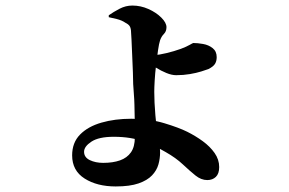

<svg xmlns="http://www.w3.org/2000/svg" viewBox="-20 -610 1040 692"><path d="M397 62Q330 62 285 33.5Q240 5 240 -50Q240 -96 268.5 -125Q297 -154 345.5 -168Q394 -182 453 -182Q519 -182 572 -166Q625 -150 655 -135Q685 -120 711 -101Q737 -82 753.5 -58.5Q770 -35 770 -8Q770 16 758 27.5Q746 39 727 39Q705 39 684.5 22.5Q664 6 639 -17.5Q614 -41 577 -62Q543 -82 498 -99.5Q453 -117 390 -117Q336 -117 309.5 -99.5Q283 -82 283 -63Q283 -43 303.5 -33Q324 -23 352 -23Q387 -23 412.5 -32Q438 -41 452 -61Q466 -81 466 -115Q466 -155 465.5 -183.5Q465 -212 464.5 -232.5Q464 -253 462.5 -270.5Q461 -288 460 -307Q460 -321 459 -349Q458 -377 456.5 -409Q455 -441 454 -466.5Q453 -492 452 -500Q451 -511 446.5 -517Q442 -523 432 -528Q419 -537 400.5 -541.5Q382 -546 372 -548V-555Q389 -567 411 -578.5Q433 -590 457 -590Q487 -590 515 -577.5Q543 -565 561.5 -546.5Q580 -528 580 -512Q580 -497 571 -488Q562 -479 557 -465Q553 -453 549.5 -428.5Q546 -404 542.5 -375Q539 -346 537.5 -320Q536 -294 536 -279Q536 -261 537 -239.5Q538 -218 540 -195Q542 -172 545 -145Q549 -121 553 -101.5Q557 -82 557 -61Q557 -39 551 -17.5Q545 4 528 22Q511 40 479.5 51Q448 62 397 62ZM615 -339Q599 -339 579.5 -347Q560 -355 542.5 -366Q525 -377 514 -384L512 -415Q521 -414 527 -413Q533 -412 540 -412Q552 -412 579.5 -418.5Q607 -425 632 -434Q653 -442 664 -448.5Q675 -455 677 -455Q692 -455 712 -451.5Q732 -448 746.5 -436.5Q761 -425 761 -404Q761 -390 755 -380Q749 -370 731 -361Q723 -358 705.5 -352.5Q688 -347 664.5 -343Q641 -339 615 -339Z"/></svg>

Font: Noto Serif TC ExtraBold
Style: Regular
Weight: 800
Designer: Ryoko NISHIZUKA 西塚涼子 (kana & ideographs); Frank Grießhammer (Latin, Greek & Cyrillic); Wenlong ZHANG 张文龙 (bopomofo); San
Foundry: Adobe
Version: Version 2.002-H1;hotconv 1.1.0;makeotfexe 2.6.0